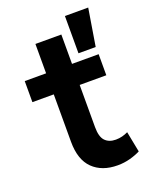

<svg xmlns="http://www.w3.org/2000/svg" viewBox="-138 -798 712 891"><g transform="rotate(-20 218.0 -352.5)"><path d="M287.5 15Q210.5 15 165.5 -29Q120.5 -73 120.5 -162V-645H248.5V-500H380V-396H248.5V-187.5Q248.5 -139.5 267.5 -119.8Q286.5 -100 320 -100Q337 -100 352.2 -104Q367.5 -108 380.5 -114.5L400.5 -12.5Q378.5 -1 349 7Q319.5 15 287.5 15ZM15 -396V-500H135V-396ZM293.5 -536V-720H408.5L378.5 -536Z"/></g></svg>

Font: Geologica Roman Medium
Style: Regular
Weight: 500
Designer: Sindre Bremnes, Frode Helland
Foundry: Monokrom Skriftforlag AS
Version: Version 1.010;gftools[0.9.28]